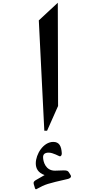

<svg xmlns="http://www.w3.org/2000/svg" viewBox="-20 -910 740 1395"><path d="M302 40H322L402 -140L400 -890L262 -762ZM245 464C313 427 322 425 474 390C486 387 501 378 494 364L483 346C474 331 468 328 442 328C421 328 393 330 379 330C311 330 293 264 293 232C293 213 303 199 334 199C366 199 410 226 415 226C422 226 429 219 429 204C426 151 410 121 367 121C295 121 240 210 240 277C240 313 256 345 304 362L243 397C231 404 224 410 224 420C224 426 226 430 232 450C233 455 236 469 245 464Z"/></svg>

Font: Kawkab Mono
Style: Bold
Weight: 700
Monospace: yes
Designer: Abdullah Arif
Foundry: Abdullah Arif
Version: Version 1.000;PS 000.500;hotconv 1.0.88;makeotf.lib2.5.64775